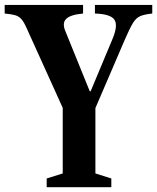

<svg xmlns="http://www.w3.org/2000/svg" viewBox="-34 -782 656 802"><path d="M161 0V-36.5L228 -57.5V-331.5L77 -665Q66 -690 55.5 -702Q45 -714 29.2 -718.5Q13.5 -723 -14.5 -725.5V-761.5H313V-725.5Q259 -720.5 241.8 -702.5Q224.5 -684.5 240 -649.5L341 -400.5H344.5L435 -617Q460 -675.5 444 -699.5Q428 -723.5 362.5 -725.5V-761.5H602V-725.5Q569 -722 551.5 -714.5Q534 -707 520.8 -685Q507.5 -663 487 -615.5L364.5 -330.5V-57.5L431 -36.5V0Z"/></svg>

Font: Libre Caslon Condensed
Style: Bold
Weight: 700
Designer: Pablo Impallari, Rodrigo Fuenzalida, Katja Schimmel, Ertekin Erdin
Foundry: Pablo Impallari, Rodrigo Fuenzalida
Version: Version 2.000; ttfautohint (v1.8.4.7-5d5b);gftools[0.9.33]